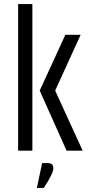

<svg xmlns="http://www.w3.org/2000/svg" viewBox="-20 -740 442 943"><path d="M215 61Q242 61 242 86.5Q242 112 195 183H161L187 61ZM69 -720H139V0H69ZM301 -569H376L251 -295L386 0H307L175 -295Z"/></svg>

Font: Khand
Style: Regular
Weight: 400
Designer: Devanagari: Sanchit Sawaria, Jyotish Sonowal; Latin: Satya Rajpurohit
Foundry: Indian Type Foundry
Version: Version 1.101;PS 1.0;hotconv 1.0.78;makeotf.lib2.5.61930; tt